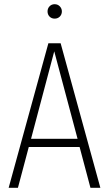

<svg xmlns="http://www.w3.org/2000/svg" viewBox="-20 -889 515 909"><path d="M205.1 -835Q205.1 -849.1 214.6 -859.1Q224.1 -869.1 238.8 -869.1Q253.4 -869.1 263.2 -858.9Q272.9 -848.6 272.9 -835Q272.9 -820.3 263.2 -810.5Q253.4 -800.8 238.8 -800.8Q224.1 -800.8 214.6 -810.5Q205.1 -820.3 205.1 -835ZM408.2 0 356.9 -192.9H116.2L64.9 0H21L209 -684.1H267.1L455.1 0ZM127 -231.9H347.2L236.8 -646Z"/></svg>

Font: Fira Sans Compressed ExtraLight
Style: Regular
Weight: 250
Width: 1
Designer: Carrois Corporate & Edenspiekermann AG
Foundry: Carrois Corporate GbR & Edenspiekermann AG
Version: Version 4.203;PS 004.203;hotconv 1.0.88;makeotf.lib2.5.64775